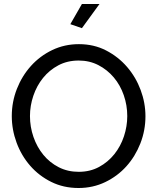

<svg xmlns="http://www.w3.org/2000/svg" viewBox="-20 -936 788 961"><path d="M390 -795 332 -815 390 -916H478ZM373 5Q298 5 236.5 -25.5Q175 -56 131 -106.5Q87 -157 63 -222Q39 -287 39 -355Q39 -426 64.5 -491Q90 -556 135 -606Q180 -656 241.5 -685.5Q303 -715 375 -715Q450 -715 511 -683.5Q572 -652 616 -601Q660 -550 684 -485.5Q708 -421 708 -354Q708 -283 682.5 -218Q657 -153 612.5 -103.5Q568 -54 506.5 -24.5Q445 5 373 5ZM130 -355Q130 -301 147.5 -250.5Q165 -200 197 -161Q229 -122 274 -99Q319 -76 374 -76Q431 -76 476 -100.5Q521 -125 552.5 -164.5Q584 -204 600.5 -254Q617 -304 617 -355Q617 -409 599.5 -459.5Q582 -510 549.5 -548.5Q517 -587 472.5 -610Q428 -633 374 -633Q317 -633 272 -609Q227 -585 195.5 -546Q164 -507 147 -457Q130 -407 130 -355Z"/></svg>

Font: Boldmen Medium
Style: Regular
Weight: 400
Designer: Matt McInerney, Pablo Impallari, Rodrigo Fuenzalida
Foundry: LIVING CONCEPT
Version: Version 1.000